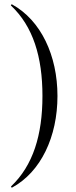

<svg xmlns="http://www.w3.org/2000/svg" viewBox="-20 -745 349 882"><path d="M244 -304C244 -490 168 -652 35 -725C33 -726 28 -721 31 -719C132 -623 175 -484 175 -304C175 -125 132 15 31 111C30 112 33 118 35 117C168 45 244 -117 244 -304Z"/></svg>

Font: Cormorant Garamond
Style: Regular
Weight: 400
Designer: Christian Thalmann (Catharsis Fonts)
Foundry: Catharsis Fonts
Version: Version 4.002;Glyphs 3.4 (3410)